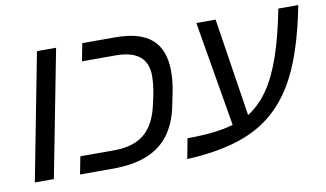

<svg xmlns="http://www.w3.org/2000/svg" viewBox="-66 -738 1516 892"><g transform="rotate(-10 692.0 -291.5)"><path d="M241.2 -599.1 125 0H35.2L150.9 -599.1Z M726.6 -244.1Q717.8 -197.3 701.2 -159.9Q684.6 -122.6 660.2 -93.8Q619.6 -46.4 556.2 -23.2Q492.7 0 404.8 0H248.5L264.6 -83H422.9Q514.6 -83 566.2 -125.2Q617.7 -167.5 637.7 -257.8L647.9 -304.2Q652.8 -330.1 655.3 -352.8Q657.7 -375.5 657.7 -394Q657.7 -516.1 506.8 -516.1H348.6L364.7 -599.1H521Q637.2 -599.1 692.9 -549.6Q748.5 -500 748.5 -399.9Q748.5 -377.9 746.3 -355Q744.1 -332 739.7 -308.1Z M1264.6 -241.7Q1215.3 -157.7 1146.5 -103Q1077.6 -48.3 981 -19.5Q884.3 9.3 751.5 16.1L769.5 -79.1Q905.8 -79.1 986.8 -104L902.8 -599.1H993.7L1065.4 -136.2Q1119.6 -170.4 1160.4 -229Q1201.2 -287.6 1232.7 -378.2Q1264.2 -468.8 1289.6 -599.1H1383.8Q1338.4 -367.2 1264.6 -241.7Z"/></g></svg>

Font: Arimo
Style: Italic
Weight: 400
Italic angle: -12°
Designer: Steve Matteson
Foundry: Monotype Imaging Inc.
Version: Version 1.33